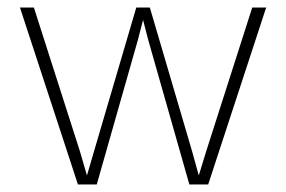

<svg xmlns="http://www.w3.org/2000/svg" viewBox="-20 -490 760 510"><path d="M378 -470H342L230 -89L211 -24L192 -89L70 -470H33L187 0H237L346 -383L360 -437L374 -383L483 0H533L687 -470H650L528 -89L508 -24L490 -89Z"/></svg>

Font: Kreadon Extra Light
Style: Regular
Weight: 200
Designer: kohakuno
Foundry: StudioGnu
Version: Version 1.000;Glyphs 3.1.2 (3151)